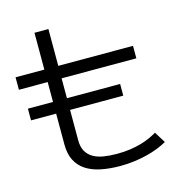

<svg xmlns="http://www.w3.org/2000/svg" viewBox="-97 -713 762 812"><g transform="rotate(-15 283.5 -307.0)"><path d="M0 -464.8H126V-626H187V-464.8H514.2V-410.2H187V-323.2H419.9V-272H187V-139.2Q187 -110.4 197.5 -91.3Q208 -72.3 227.1 -61Q246.1 -49.8 272.7 -45.4Q299.3 -41 331.1 -41Q362.8 -41 389.2 -44.9Q415.5 -48.8 437 -54.9Q458.5 -61 476.3 -69.1Q494.1 -77.1 508.8 -85.9L539.1 -37.1Q521 -26.9 498.3 -17.8Q475.6 -8.8 449.2 -2.2Q422.9 4.4 393.1 8.3Q363.3 12.2 332 12.2Q285.2 12.2 247.1 4.4Q209 -3.4 182.1 -21Q155.3 -38.6 140.6 -67.1Q126 -95.7 126 -137.2V-272H16.1V-323.2H126V-410.2H0Z"/></g></svg>

Font: Stint Ultra Expanded
Style: Regular
Weight: 400
Width: 7
Designer: Astigmatic (AOETI)
Foundry: Astigmatic (AOETI)
Version: Version 1.000